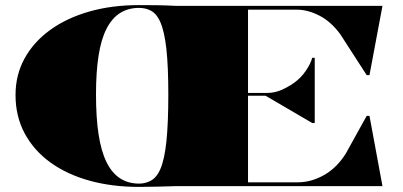

<svg xmlns="http://www.w3.org/2000/svg" viewBox="-20 -731 1581 754"><path d="M526 -10Q537 -10 546.5 -12Q556 -14 565 -18Q593 -29 609.5 -66.5Q626 -104 633.5 -176Q641 -248 641 -360Q641 -469 633.5 -538Q626 -607 609.5 -644.5Q593 -682 566 -692Q558 -696 547 -698Q536 -700 526 -700Q483 -700 451 -679.5Q419 -659 398 -617.5Q377 -576 367 -512Q357 -448 357 -360Q357 -270 367 -204Q377 -138 398 -95Q419 -52 451 -31Q483 -10 526 -10ZM1146 -693H954V-366H1029Q1058 -366 1084.5 -377.5Q1111 -389 1134 -405Q1163 -426 1182 -454.5Q1201 -483 1206 -504H1216V-248H1206L1023 -355H954V-15H1149Q1202 -15 1252.5 -43.5Q1303 -72 1338 -128L1420 -276H1431L1482 0H669Q634 1 598 2Q562 3 526 3Q420 3 331.5 -21.5Q243 -46 178 -93Q113 -140 77 -207Q41 -274 41 -358Q41 -437 76.5 -501.5Q112 -566 176.5 -613Q241 -660 330 -685.5Q419 -711 526 -711Q562 -711 598 -710.5Q634 -710 669 -708H1482L1431 -436H1420L1316 -597Q1280 -646 1234.5 -669.5Q1189 -693 1146 -693Z"/></svg>

Font: Kalnia SemiExpanded SemiBold
Style: Regular
Weight: 600
Width: 6
Designer: Frida Medrano
Foundry: Frida Medrano
Version: Version 1.105